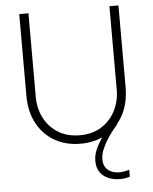

<svg xmlns="http://www.w3.org/2000/svg" viewBox="-60 -750 811 1018"><g transform="rotate(-5 345.0 -241.0)"><path d="M346 13Q268 13 208.5 -21Q149 -55 115 -117.5Q81 -180 81 -266V-700H130V-256Q130 -194 156 -143Q182 -92 230.5 -62Q279 -32 346 -32Q412 -32 460 -62Q508 -92 534.5 -143Q561 -194 561 -256V-700H609V-266Q609 -180 575.5 -117.5Q542 -55 482.5 -21Q423 13 346 13ZM539 218Q484 218 449.5 190.5Q415 163 415 110Q415 78 430.5 45Q446 12 467 -16.5Q488 -45 505 -64Q522 -83 524 -86L547 -72Q544 -69 529.5 -51.5Q515 -34 497 -7.5Q479 19 466 49Q453 79 453 106Q453 142 476 162Q499 182 538 182Q560 182 590 173V210Q584 212 570.5 215Q557 218 539 218Z"/></g></svg>

Font: MuseoModerno ExtraLight
Style: Regular
Weight: 200
Designer: Pablo Cosgaya, Héctor Gatti, Marcela Romero, and the Authors of The MuseoModerno Project.
Foundry: Omnibus-Type Team
Version: Version 1.001